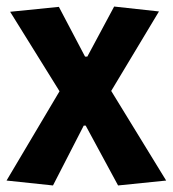

<svg xmlns="http://www.w3.org/2000/svg" viewBox="-25 -561 528 587"><path d="M324 -541 461 -526 315 -283 483 -9 336 6 237 -177H231L137 6L-5 -9L157 -282L6 -525L155 -540L235 -388H242Z"/></svg>

Font: Magra
Style: Bold
Weight: 600
Designer: Viviana Monsalve
Foundry: Viviana Monsalve
Version: Version 1.001